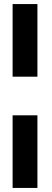

<svg xmlns="http://www.w3.org/2000/svg" viewBox="-20 -784 254 944"><path d="M42 -407V-764H164V-407ZM42 140V-217H164V140Z"/></svg>

Font: Stick No Bills ExtraLight ExtraBold
Style: Regular
Weight: 800
Version: Version 2.000